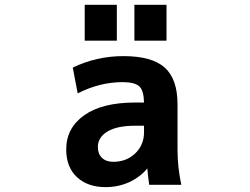

<svg xmlns="http://www.w3.org/2000/svg" viewBox="-20 -768 1040 800"><path d="M387.7 -155.3Q387.7 -127 404.8 -110.4Q421.9 -93.8 452.1 -93.8Q506.8 -93.8 543.5 -128.9Q580.1 -164.1 580.1 -216.8V-244.1H543Q466.8 -244.1 427.2 -219.7Q387.7 -195.3 387.7 -155.3ZM494.1 -534.2Q613.3 -534.2 666.5 -486.3Q719.7 -438.5 719.7 -333V-142.6Q719.7 -72.3 735.4 2H601.6Q596.7 -32.2 593.8 -66.4Q567.4 -33.2 524.4 -11.7Q475.6 11.7 419.9 11.7Q345.7 11.7 300.8 -29.8Q255.9 -71.3 255.9 -145.5Q255.9 -234.4 330.6 -287.6Q405.3 -340.8 543 -340.8H580.1Q579.1 -389.6 561.5 -407.2Q542 -425.8 491.2 -425.8Q395.5 -425.8 303.7 -378.9L283.2 -486.3Q381.8 -534.2 494.1 -534.2ZM333 -598.6V-748H466.8V-598.6ZM540 -598.6V-748H673.8V-598.6Z"/></svg>

Font: GenEi Gothic M Regular
Style: Bold
Weight: 700
Designer: o_tamon (Modified); [Source Han Sans]
Ryoko NISHIZUKA  (kana & ideographs); Paul D. Hunt (Latin, Greek & Cyrillic); Wenl
Version: Version 1.1a;Original Version 1.004